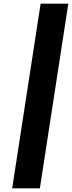

<svg xmlns="http://www.w3.org/2000/svg" viewBox="-20 -805 390 1040"><path d="M200 -785 46 215H196L350 -785Z"/></svg>

Font: Jost
Style: Bold Italic
Weight: 700
Italic angle: -5°
Version: Version 3.710